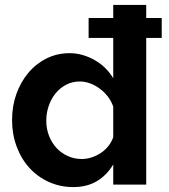

<svg xmlns="http://www.w3.org/2000/svg" viewBox="-20 -750 685 780"><path d="M574 -596V0H440V-82Q414 -38 373.5 -14Q333 10 278 10Q224 10 178 -11Q132 -32 99 -68.5Q66 -105 47.5 -155Q29 -205 29 -262Q29 -319 46.5 -368Q64 -417 95 -454Q126 -491 169 -512.5Q212 -534 263 -534Q291 -534 317.5 -526Q344 -518 367 -504.5Q390 -491 408.5 -472.5Q427 -454 440 -432V-596H340V-677H440V-730H574V-677H637V-596ZM440 -317Q432 -340 417.5 -358.5Q403 -377 384.5 -390.5Q366 -404 345.5 -411.5Q325 -419 304 -419Q274 -419 249 -406Q224 -393 206 -371Q188 -349 178 -320Q168 -291 168 -260Q168 -227 179 -198.5Q190 -170 209.5 -149Q229 -128 255.5 -116Q282 -104 312 -104Q332 -104 352 -110.5Q372 -117 389.5 -128.5Q407 -140 420.5 -157Q434 -174 440 -193Z"/></svg>

Font: Rising Sun
Style: Bold
Weight: 700
Designer: Matt McInerney, Pablo Impallari, Rodrigo Fuenzalida (Raleway font), Stephen Hutchings (Greek), Cristiano Sobral (main ch
Foundry: The Rising Sun Project Authors
Version: Version 4.327; ttfautohint (v1.8.4.7-5d5b-dirty)